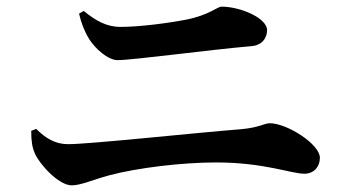

<svg xmlns="http://www.w3.org/2000/svg" viewBox="-20 -650 1040 578"><path d="M736 -511C768 -513 784 -535 784 -559C784 -596 703 -630 647 -630C634 -630 611 -605 541 -591C485 -580 398 -569 343 -569C300 -569 268 -588 232 -617L218 -609C224 -583 233 -558 248 -533C267 -503 305 -469 334 -469C380 -469 608 -500 736 -511ZM74 -256C74 -224 77 -206 85 -188C98 -157 156 -92 196 -92C223 -92 260 -109 308 -122C394 -145 529 -161 630 -161C775 -161 857 -127 896 -127C925 -127 943 -148 943 -175C943 -216 844 -279 792 -279C775 -279 762 -266 705 -261C566 -250 250 -216 185 -216C146 -216 117 -234 89 -262Z"/></svg>

Font: Noto Serif CJK TC
Style: Bold
Weight: 700
Designer: Ryoko NISHIZUKA 西塚涼子 (kana & ideographs); Frank Grießhammer (Latin, Greek & Cyrillic); Wenlong ZHANG 张文龙 (bopomofo); San
Foundry: Adobe
Version: Version 2.001;hotconv 1.1.0;makeotfexe 2.6.0